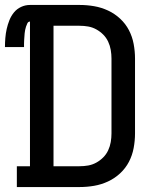

<svg xmlns="http://www.w3.org/2000/svg" viewBox="-29 -755 649 775"><path d="M39 0V-84H92V-668Q85 -668 81.5 -661Q78 -654 76 -647.5Q74 -641 72.5 -634Q71 -627 70.5 -620.5Q70 -614 69.5 -607Q69 -600 68.5 -593Q68 -586 68 -579Q68 -572 68 -565H-9Q-9 -583 -7.5 -601.5Q-6 -620 -2 -638Q2 -656 9 -673.5Q16 -691 27.5 -705Q39 -719 56 -727Q73 -735 92 -735H292Q322 -735 351 -730Q380 -725 407 -712.5Q434 -700 456 -679.5Q478 -659 491.5 -633Q505 -607 510.5 -577.5Q516 -548 516 -519V-216Q516 -187 510.5 -157.5Q505 -128 491.5 -102Q478 -76 456 -55.5Q434 -35 407 -22.5Q380 -10 351 -5Q322 0 292 0ZM187 -84H292Q310 -84 327 -87Q344 -90 359.5 -98.5Q375 -107 387.5 -119.5Q400 -132 407.5 -148Q415 -164 418 -181.5Q421 -199 421 -216V-519Q421 -536 418 -553.5Q415 -571 407.5 -587Q400 -603 387.5 -615.5Q375 -628 359.5 -636.5Q344 -645 327 -648Q310 -651 292 -651H187Z"/></svg>

Font: Iosevka Slab Medium Extended
Style: Regular
Weight: 500
Width: 7
Monospace: yes
Designer: Belleve Invis
Foundry: Belleve Invis
Version: Version 11.1.1; ttfautohint (v1.8.3)